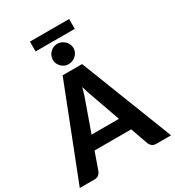

<svg xmlns="http://www.w3.org/2000/svg" viewBox="-247 -1174 1196 1312"><g transform="rotate(-30 351.0 -518.0)"><path d="M0 0ZM711 0H594.5Q575 0 562.8 -9.2Q550.5 -18.5 544.5 -33L495.5 -171.5H206.5L157.5 -33Q152.5 -20.5 140 -10.2Q127.5 0 108.5 0H-9L274.5 -725.5H428ZM243 -275.5H459L380.5 -497.5Q373.5 -515 365.8 -538.5Q358 -562 350.5 -589Q343.5 -561.5 336 -537.8Q328.5 -514 321.5 -496.5ZM196 -1036.5H505V-959H196ZM432 -849.5Q432 -833.5 425.5 -819.2Q419 -805 407.5 -794Q396 -783 380.8 -776.8Q365.5 -770.5 348.5 -770.5Q332.5 -770.5 318.2 -776.8Q304 -783 293 -794Q282 -805 275.5 -819.2Q269 -833.5 269 -849.5Q269 -866 275.5 -880.8Q282 -895.5 293 -906.5Q304 -917.5 318.2 -924Q332.5 -930.5 348.5 -930.5Q365.5 -930.5 380.8 -924Q396 -917.5 407.5 -906.5Q419 -895.5 425.5 -880.8Q432 -866 432 -849.5Z"/></g></svg>

Font: Lato Heavy
Style: Regular
Weight: 800
Designer: Lukasz Dziedzic
Foundry: tyPoland Lukasz Dziedzic
Version: Version 2.007; 2014-02-27